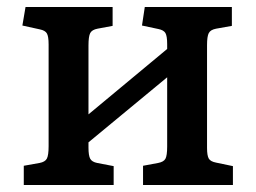

<svg xmlns="http://www.w3.org/2000/svg" viewBox="-20 -529 731 549"><path d="M48 0V-55L93 -63Q109 -66 114 -75.5Q119 -85 119 -111V-402Q119 -425 114 -433.5Q109 -442 94 -445L44 -456L53 -509H302V-455L259 -447Q243 -444 238 -434.5Q233 -425 233 -399V-202L458 -389V-403Q458 -426 453 -434.5Q448 -443 433 -446L386 -456L394 -509H643V-455L598 -447Q582 -444 577 -434.5Q572 -425 572 -400V-106Q572 -84 577 -75.5Q582 -67 598 -64L646 -54V0H389V-55L432 -63Q448 -66 453 -75Q458 -84 458 -110V-308L233 -122V-107Q233 -84 238 -75Q243 -66 258 -63L305 -54V0Z"/></svg>

Font: Literata Medium
Style: Regular
Weight: 500
Designer: Latin by Veronika Burian and Jose Scaglione. Greek by Irene Vlachou. Cyrillic by Vera Evstafieva.
Foundry: TypeTogether
Version: Version 3.103; ttfautohint (v1.8.4.7-5d5b);gftools[0.9.29]